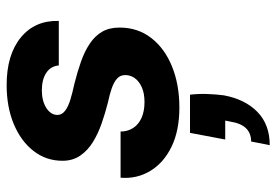

<svg xmlns="http://www.w3.org/2000/svg" viewBox="-147 -401 832 578"><g transform="rotate(-90 269.0 -112.0)"><path d="M234 12Q165 12 116.5 -11.5Q68 -35 43.5 -75.5Q19 -116 23 -165H162Q162 -144 172.5 -127.5Q183 -111 203 -102Q223 -93 251 -93Q277 -93 295 -101Q313 -109 322.5 -122Q332 -135 332 -151Q332 -166 321.5 -175.5Q311 -185 292.5 -191.5Q274 -198 250 -203Q218 -211 186.5 -222Q155 -233 130 -248.5Q105 -264 89.5 -286.5Q74 -309 74 -340Q74 -389 103.5 -427Q133 -465 184.5 -486.5Q236 -508 302 -508Q393 -508 445 -465.5Q497 -423 495 -351H361Q359 -375 339 -388.5Q319 -402 286 -402Q254 -402 233 -388.5Q212 -375 212 -355Q212 -342 224 -332.5Q236 -323 257 -316.5Q278 -310 306 -304Q342 -295 373 -284Q404 -273 427 -257.5Q450 -242 462.5 -220.5Q475 -199 475 -168Q475 -113 443.5 -72.5Q412 -32 357.5 -10Q303 12 234 12ZM121 284 132 228Q157 228 172 212.5Q187 197 192 165L195 150H138L158 44H273Q276 71 275 97Q274 123 271 146Q259 210 221 247Q183 284 121 284Z"/></g></svg>

Font: DM Sans 24pt ExtraBold
Style: Italic
Weight: 800
Italic angle: -10°
Designer: Colophon Foundry, Jonny Pinhorn
Foundry: Colophon Foundry
Version: Version 4.004;gftools[0.9.30]